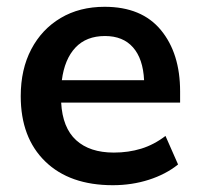

<svg xmlns="http://www.w3.org/2000/svg" viewBox="-20 -535 588 565"><path d="M312 10Q185 10 113 -60Q41 -130 41 -252Q41 -331 72 -390Q103 -449 158.5 -482Q214 -515 288 -515Q397 -515 453.5 -446.5Q510 -378 510 -266V-233H160Q164 -159 204 -122.5Q244 -86 315 -86Q358 -86 395.5 -97.5Q433 -109 467 -135L504 -51Q468 -22 418 -6Q368 10 312 10ZM289 -429Q234 -429 202 -395Q170 -361 162 -299H404Q401 -362 371.5 -395.5Q342 -429 289 -429Z"/></svg>

Font: MulishBold
Style: Bold
Weight: 700
Designer: Vernon Adams
Foundry: Vernon Adams
Version: Version 3.602; ttfautohint (v1.8.3)